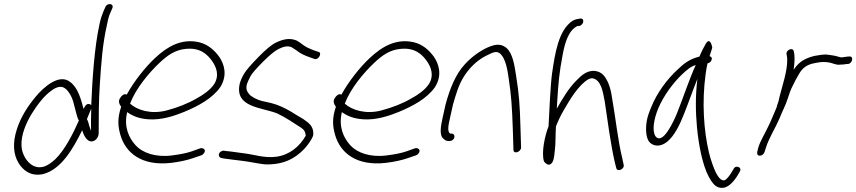

<svg xmlns="http://www.w3.org/2000/svg" viewBox="-20 -760 4148 930"><path d="M62 -135C39 -65 46 -11 69 28C89 62 127 97 190 83C278 59 334 -40 378 -129C384 -109 399 -73 425 -75C444 -77 458 -95 458 -116C458 -191 458 -273 464 -358C470 -447 476 -546 499 -644C503 -666 508 -684 514 -697L524 -720C534 -743 500 -748 491 -727L481 -705C474 -688 467 -668 462 -643C437 -530 427 -372 422 -252C422 -251 421 -250 422 -249C420 -253 417 -255 413 -256C397 -259 391 -245 385 -232C372 -280 358 -334 321 -362C267 -407 190 -336 154 -293C118 -250 82 -197 62 -135ZM84 -56C82 -108 107 -165 133 -208C159 -250 193 -296 229 -321C250 -337 275 -347 295 -332C315 -318 331 -285 337 -259L349 -213C352 -201 356 -186 362 -176C332 -108 292 -31 247 12C214 41 183 62 141 43C110 27 85 -14 84 -56ZM401 -183 422 -234C421 -196 420 -160 421 -126C418 -134 415 -142 412 -151C410 -162 406 -174 401 -183Z M563 -287C550 -270 559 -253 567 -243C548 -187 551 -149 563 -107C588 -19 667 45 808 29C850 24 886 16 915 6L956 -8C961 -10 965 -14 968 -18C980 -34 965 -45 951 -42L909 -27C883 -18 851 -12 812 -7C733 3 670 -20 637 -56C604 -93 579 -145 596 -217C622 -198 654 -185 700 -182C762 -178 823 -198 872 -218C937 -245 1008 -282 1047 -338C1084 -397 1065 -452 1041 -486C1019 -516 989 -544 946 -555C857 -576 788 -532 731 -479C683 -434 629 -366 594 -302C580 -308 569 -296 563 -287ZM610 -258C638 -332 702 -408 753 -456C791 -492 828 -518 878 -523C949 -531 985 -497 1009 -462C1026 -437 1045 -396 1017 -352C998 -324 964 -300 932 -283C889 -258 840 -239 787 -225C711 -205 644 -227 610 -258Z M1050 -26C1035 -17 1038 2 1051 5L1066 8C1093 11 1123 16 1153 19C1188 23 1226 32 1261 36C1348 40 1408 10 1454 -39C1469 -55 1490 -83 1497 -104C1501 -138 1485 -158 1463 -173C1455 -180 1444 -187 1431 -194C1418 -201 1405 -210 1390 -219C1361 -236 1329 -252 1293 -261L1248 -271C1225 -277 1197 -291 1186 -305C1176 -318 1170 -329 1176 -353C1180 -364 1186 -377 1194 -392C1202 -406 1222 -429 1255 -462C1287 -494 1312 -514 1328 -522C1352 -534 1373 -540 1393 -531L1416 -516C1434 -501 1456 -491 1482 -482L1502 -475C1522 -466 1543 -505 1522 -509L1501 -516C1489 -521 1478 -525 1468 -530C1448 -540 1436 -554 1416 -564C1384 -577 1353 -571 1317 -554C1296 -544 1267 -520 1232 -484C1197 -448 1173 -421 1163 -404C1152 -386 1145 -369 1141 -354C1116 -240 1244 -241 1322 -211C1362 -192 1402 -165 1436 -143C1452 -133 1459 -123 1461 -103C1432 -51 1383 -10 1320 -1C1261 7 1214 -11 1165 -17C1136 -20 1106 -26 1079 -28L1065 -30C1060 -31 1055 -29 1050 -26Z M1603 -287C1590 -270 1599 -253 1607 -243C1588 -187 1591 -149 1603 -107C1628 -19 1707 45 1848 29C1890 24 1926 16 1955 6L1996 -8C2001 -10 2005 -14 2008 -18C2020 -34 2005 -45 1991 -42L1949 -27C1923 -18 1891 -12 1852 -7C1773 3 1710 -20 1677 -56C1644 -93 1619 -145 1636 -217C1662 -198 1694 -185 1740 -182C1802 -178 1863 -198 1912 -218C1977 -245 2048 -282 2087 -338C2124 -397 2105 -452 2081 -486C2059 -516 2029 -544 1986 -555C1897 -576 1828 -532 1771 -479C1723 -434 1669 -366 1634 -302C1620 -308 1609 -296 1603 -287ZM1650 -258C1678 -332 1742 -408 1793 -456C1831 -492 1868 -518 1918 -523C1989 -531 2025 -497 2049 -462C2066 -437 2085 -396 2057 -352C2038 -324 2004 -300 1972 -283C1929 -258 1880 -239 1827 -225C1751 -205 1684 -227 1650 -258Z M2124 -190C2115 -150 2108 -108 2125 -91C2133 -82 2142 -77 2151 -77H2159C2169 -77 2179 -85 2181 -95C2183 -105 2177 -113 2167 -113H2161C2144 -123 2153 -158 2160 -190L2174 -253C2180 -274 2186 -295 2194 -318C2221 -401 2278 -465 2345 -495C2369 -507 2387 -515 2404 -499C2428 -477 2438 -425 2444 -380C2457 -294 2460 -243 2464 -133L2467 -36C2466 -11 2503 -23 2504 -45L2501 -142C2498 -254 2494 -305 2480 -392C2472 -444 2464 -501 2433 -528C2404 -552 2374 -545 2335 -527C2297 -508 2261 -481 2232 -449C2187 -401 2159 -331 2138 -253Z M2654 -404C2647 -355 2640 -214 2637 -148C2620 -106 2601 -21 2615 22C2620 28 2633 44 2647 35C2662 25 2664 2 2667 -27C2672 -63 2670 -107 2673 -149C2675 -152 2676 -154 2676 -156L2688 -183C2694 -197 2702 -211 2710 -225C2741 -279 2781 -346 2828 -375C2835 -379 2842 -381 2849 -381C2873 -377 2884 -359 2893 -337C2899 -320 2904 -298 2909 -270C2922 -181 2938 -62 2957 22L2965 54C2970 75 3006 59 3001 39L2994 6C2973 -78 2961 -195 2945 -283C2941 -313 2935 -337 2927 -356C2913 -388 2897 -414 2857 -417C2820 -417 2796 -395 2770 -368C2736 -334 2704 -282 2679 -237C2679 -236 2678 -236 2677 -235L2678 -253C2685 -365 2688 -402 2706 -498C2717 -555 2734 -613 2777 -634H2785C2809 -639 2813 -674 2790 -670C2777 -668 2767 -667 2753 -659C2685 -614 2668 -500 2654 -404Z M3113 -175C3106 -136 3109 -96 3123 -75C3141 -51 3178 -46 3211 -73C3247 -102 3273 -156 3294 -210C3316 -265 3336 -323 3358 -378C3348 -296 3349 -219 3356 -143C3364 -60 3382 38 3413 96C3428 124 3442 141 3459 147C3500 161 3530 124 3550 94L3563 72C3577 49 3542 37 3533 59L3520 80C3512 93 3504 103 3495 110C3491 114 3484 115 3478 112C3468 109 3458 96 3447 75C3436 51 3424 19 3414 -21C3389 -127 3379 -265 3398 -402C3400 -421 3404 -438 3407 -453C3416 -455 3425 -461 3427 -471C3430 -480 3426 -485 3417 -488C3422 -505 3426 -518 3430 -529C3425 -559 3413 -572 3399 -549C3392 -538 3375 -504 3368 -486C3367 -485 3365 -485 3364 -485C3320 -473 3294 -454 3261 -422C3213 -378 3162 -311 3134 -240C3124 -216 3116 -194 3113 -175ZM3168 -234C3195 -298 3241 -359 3284 -400C3306 -420 3323 -437 3350 -445C3318 -375 3291 -291 3261 -216C3244 -173 3190 -55 3155 -100C3137 -128 3148 -185 3168 -234Z M3648 -25C3646 -15 3649 -6 3659 -6C3671 -6 3678 -12 3683 -23L3689 -42C3704 -91 3735 -138 3756 -187C3768 -219 3786 -251 3795 -281C3802 -303 3810 -327 3820 -345L3834 -373L3851 -403C3868 -433 3892 -448 3925 -454L3941 -457C3960 -461 3981 -460 3998 -457C4015 -454 4029 -444 4050 -447C4059 -447 4074 -448 4081 -450H4088C4111 -454 4116 -491 4092 -486H4086C4076 -484 4067 -484 4057 -482C4053 -482 4050 -483 4046 -484L4031 -488C4024 -490 4018 -491 4011 -492L3990 -495C3968 -498 3944 -492 3924 -489L3903 -483C3865 -469 3846 -454 3824 -422C3829 -457 3831 -487 3825 -511C3821 -534 3785 -517 3790 -497C3791 -488 3793 -485 3793 -473C3795 -417 3768 -341 3756 -292L3752 -274C3750 -266 3747 -257 3744 -249C3743 -247 3742 -245 3743 -243C3728 -209 3715 -174 3698 -141C3683 -109 3662 -76 3653 -45Z"/></svg>

Font: Stray Cat
Style: Obl
Weight: 400
Version: Version 1.0